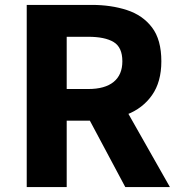

<svg xmlns="http://www.w3.org/2000/svg" viewBox="-20 -763 735 783"><path d="M89 0V-743H354Q433 -743 497.5 -722Q562 -701 600 -651Q638 -601 638 -513Q638 -429 600 -375Q562 -321 497.5 -296Q433 -271 354 -271H252V0ZM252 -400H340Q408 -400 443.5 -429Q479 -458 479 -513Q479 -570 443.5 -591.5Q408 -613 340 -613H252ZM491 0 324 -313 436 -418 673 0Z"/></svg>

Font: Noto Sans KR ExtraBold
Style: Regular
Weight: 800
Designer: Ryoko NISHIZUKA  (kana, bopomofo & ideographs); Paul D. Hunt (Latin, Greek & Cyrillic); Sandoll Communications , Soo-you
Foundry: Adobe
Version: Version 2.004-H2;hotconv 1.0.118;makeotfexe 2.5.65603